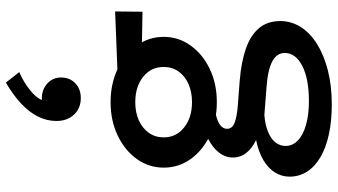

<svg xmlns="http://www.w3.org/2000/svg" viewBox="-262 -636 1123 638"><g transform="rotate(-90 299.0 -316.5)"><path d="M271.5 225Q216 225 171.5 215.2Q127 205.5 95.8 187Q64.5 168.5 48 142.5Q31.5 116.5 31.5 84.5Q31.5 59 45.2 36.5Q59 14 86.2 -2.2Q113.5 -18.5 153 -26.5Q123.5 -41.5 109.2 -60.5Q95 -79.5 95 -104Q95 -125 107.2 -143.8Q119.5 -162.5 142.2 -177.2Q165 -192 196 -201.5Q227 -211 264.5 -212.5L288.5 -164.5Q257.5 -165 235.8 -159.8Q214 -154.5 202.2 -145.2Q190.5 -136 190.5 -123Q190.5 -106 210 -98.2Q229.5 -90.5 265 -87.5L350 -81Q412.5 -76 456.8 -60.5Q501 -45 524.8 -17Q548.5 11 548.5 54Q548.5 90.5 528.8 121.8Q509 153 472.2 176Q435.5 199 384.5 212Q333.5 225 271.5 225ZM282.5 149Q357 149 399.8 126.8Q442.5 104.5 442.5 69Q442.5 42 414 27Q385.5 12 327 8L236 1Q204 3.5 180.8 13Q157.5 22.5 145.5 37.5Q133.5 52.5 133.5 71.5Q133.5 94.5 151.5 112Q169.5 129.5 203 139.2Q236.5 149 282.5 149ZM279 -157Q217 -157 167.8 -180.5Q118.5 -204 90 -244Q61.5 -284 61.5 -333.5Q61.5 -383 90.2 -423Q119 -463 168.2 -486.5Q217.5 -510 279 -510Q340.5 -510 389.5 -486.5Q438.5 -463 467.2 -423Q496 -383 496 -333.5Q496 -284.5 467.5 -244.5Q439 -204.5 390 -180.8Q341 -157 279 -157ZM279 -239.5Q313 -239.5 339.5 -251.2Q366 -263 381 -284.2Q396 -305.5 396 -333.5Q396 -375.5 363.2 -401.8Q330.5 -428 279 -428Q244.5 -428 218.2 -416Q192 -404 177 -382.8Q162 -361.5 162 -333.5Q162 -292 194.8 -265.8Q227.5 -239.5 279 -239.5ZM356 -408 315 -484.5 580.5 -495 579.5 -404ZM292.5 -609Q259 -609 237.8 -631.5Q216.5 -654 216.5 -690Q216.5 -721.5 230.8 -750.5Q245 -779.5 273.5 -806.5Q302 -833.5 344 -858L379 -813.5Q347.5 -800 321.2 -779.5Q295 -759 286 -738.5Q307 -739.5 323.8 -731.8Q340.5 -724 350.8 -709.2Q361 -694.5 361 -674.5Q361 -645.5 341.8 -627.2Q322.5 -609 292.5 -609Z"/></g></svg>

Font: Geologica Roman
Style: Regular
Weight: 400
Designer: Sindre Bremnes, Frode Helland
Foundry: Monokrom Skriftforlag AS
Version: Version 1.010;gftools[0.9.28]